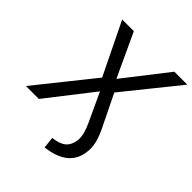

<svg xmlns="http://www.w3.org/2000/svg" viewBox="-268 -848 1176 1176"><g transform="rotate(45 319.5 -260.0)"><path d="M320 185 312 111Q371 104 398.5 80Q426 56 432 12Q436 -19 426 -52.5Q416 -86 401 -117L310 -313H329L85 0H-27L279 -382L278 -343L102 -705H203L340 -410H324L554 -705H666L373 -341L372 -379L482 -154Q506 -107 517.5 -63Q529 -19 523 20Q514 93 463 133.5Q412 174 320 185Z"/></g></svg>

Font: Nunito Sans 10pt SemiCondensed Medium
Style: Italic
Weight: 500
Width: 4
Italic angle: -9°
Designer: Vernon Adams
Foundry: Vernon Adams
Version: Version 3.101;gftools[0.9.27]